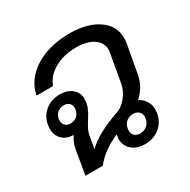

<svg xmlns="http://www.w3.org/2000/svg" viewBox="-138 -716 847 857"><g transform="rotate(-30 285.0 -287.5)"><path d="M528 -447Q528 -430 526 -421L500 -277Q495 -247 480 -220.5Q465 -194 443 -175Q463 -166 476 -146Q489 -126 489 -103Q489 -53 456.5 -21Q424 11 372 11Q331 11 306 -11Q281 -33 281 -68L284 -90Q206 -57 160 0H71L93 -129Q100 -161 117 -184Q82 -184 60 -205Q38 -226 38 -259Q38 -309 70.5 -340.5Q103 -372 154 -372Q191 -372 215 -352Q239 -332 239 -300Q239 -276 230.5 -255.5Q222 -235 205 -209Q193 -190 186.5 -177Q180 -164 177 -150L165 -82Q216 -134 335 -175Q362 -184 385.5 -213.5Q409 -243 415 -277L440 -419Q442 -431 442 -435Q442 -473 409 -495Q376 -517 319 -517Q257 -517 209.5 -490.5Q162 -464 146 -419H61Q70 -468 106 -506Q142 -544 199 -565Q256 -586 326 -586Q417 -586 472.5 -548Q528 -510 528 -447ZM181 -287Q181 -302 171 -311.5Q161 -321 145 -321Q122 -321 108 -306.5Q94 -292 94 -269Q94 -254 104 -244.5Q114 -235 130 -235Q153 -235 167 -249.5Q181 -264 181 -287ZM432 -97Q432 -113 421 -123Q410 -133 393 -133Q369 -133 354 -117.5Q339 -102 339 -77Q339 -61 349.5 -51Q360 -41 377 -41Q401 -41 416.5 -56.5Q432 -72 432 -97Z"/></g></svg>

Font: Sarabun
Style: Italic
Weight: 400
Italic angle: -10°
Designer: Suppakit Chalermlarp | Katatrad Co.,Ltd.
Foundry: Cadson Demak Co.,Ltd.
Version: Version 1.000; ttfautohint (v1.6)